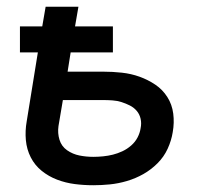

<svg xmlns="http://www.w3.org/2000/svg" viewBox="-20 -540 640 568"><path d="M256 8Q228 8 201 4.5Q174 1 149 -8.5Q124 -18 103.5 -34.5Q83 -51 71 -74.5Q59 -98 56.5 -125.5Q54 -153 59 -181L92 -385H39V-462H105L115 -520H212L202 -462H314V-385H189L180 -328H285Q313 -328 340.5 -325Q368 -322 393 -313Q418 -304 439.5 -289.5Q461 -275 475 -253Q489 -231 492.5 -204Q496 -177 491 -149Q487 -124 476 -100Q465 -76 446 -57Q427 -38 404 -25Q381 -12 355.5 -4.5Q330 3 305 5.5Q280 8 256 8ZM256 -76Q270 -76 285 -77.5Q300 -79 314 -82.5Q328 -86 342 -92.5Q356 -99 368 -109.5Q380 -120 387 -133.5Q394 -147 396 -161Q399 -175 396 -188.5Q393 -202 384.5 -212Q376 -222 364 -228Q352 -234 339.5 -238Q327 -242 313 -243Q299 -244 285 -244H166L153 -167Q150 -146 156 -126.5Q162 -107 178.5 -95.5Q195 -84 215 -80Q235 -76 256 -76Z"/></svg>

Font: Iosevka Custom Medium
Style: Italic
Weight: 500
Italic angle: -9°
Designer: Belleve Invis
Foundry: Belleve Invis
Version: Version 27.0.1